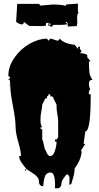

<svg xmlns="http://www.w3.org/2000/svg" viewBox="-20 -948 545 1054"><path d="M351.1 -814.9Q330.6 -811 309.8 -811.3Q289.1 -811.5 278.6 -811.5Q268.1 -811.5 268.1 -805.7Q268.1 -803.2 268.6 -802.7L257.3 -801.3L255.9 -805.7Q244.6 -805.7 244.6 -812.5V-818.8L255.9 -807.6L257.3 -818.8H244.6L245.6 -823.2L232.9 -821.3L231.9 -807.6Q220.2 -804.7 217.8 -804.7L140.1 -805.7L110.8 -828.1Q110.8 -814 99.6 -814Q88.4 -814 68.4 -828.1L74.7 -926.8H196.3Q196.3 -917.5 205.6 -917.5L269.5 -923.3Q314.9 -923.3 341.8 -916L343.3 -923.3L407.7 -928.2V-886.7L411.6 -874L407.2 -875Q403.3 -864.7 403.3 -851.6L404.3 -826.2Q404.3 -814.5 400.9 -804.7L351.6 -802.7Q352.1 -804.7 352.1 -815.9Q352.1 -827.1 342.8 -827.1L338.9 -826.2ZM281.2 85.4 282.2 67.4Q282.2 -1 257.8 -1Q245.1 -1 240.2 3.2Q235.4 7.3 232.4 10.3Q229.5 13.2 227.5 18.8Q225.6 24.4 224.1 28.3Q222.7 32.2 221.4 39.6Q220.2 46.9 219.7 50.5Q219.2 54.2 218.3 62.7Q217.3 71.3 216.8 74.2Q193.4 74.2 193.4 44.4Q193.4 22 148.4 -4.9Q129.4 -16.6 123.5 -22.5V-11.7H114.7L123.5 -22.5Q121.6 -24.9 112.1 -36.6Q102.5 -48.3 98.6 -54.7Q85 -74.2 85 -91.3H95.2Q95.2 -118.2 80.3 -168.5Q65.4 -218.8 65.4 -255.4Q65.4 -292 51 -366Q36.6 -439.9 36.6 -475.6L25.9 -487.3L36.6 -478L33.7 -510.7L30.3 -508.3L25.9 -509.8L36.6 -522L25.9 -531.7Q25.9 -584.5 60.3 -632.8Q94.7 -681.2 143.8 -708.5Q192.9 -735.8 237.8 -735.8L246.6 -724.6L255.9 -735.8Q263.2 -735.8 277.3 -730.2Q291.5 -724.6 299.3 -724.6L308.6 -735.8Q330.6 -708.5 389.6 -702.1L409.2 -678.7V-691.4H419.4L418.5 -678.7L428.2 -667.5L419.4 -656.2Q430.7 -656.2 445.3 -652.6Q460 -648.9 460 -639.6Q460 -637.7 458 -634.8L478 -610.8H468.3Q468.3 -550.8 474.4 -534.4Q480.5 -518.1 487.8 -509.8Q468.3 -509.8 468.3 -489.7Q468.3 -469.7 475.1 -460Q467.3 -445.3 467.3 -438.7Q467.3 -432.1 468.3 -430.7H478V-423.8Q478 -226.6 448.2 -226.6L439 -158.2H448.2L424.8 -122.1L428.2 -113.8Q424.3 -69.8 389.6 -22.5Q389.6 1 381.1 28.6Q372.6 56.2 370.6 63.5Q361.3 63.5 360.4 68.4L361.8 29.3Q361.8 23.9 358.2 16.8Q354.5 9.8 349.6 9.8L344.2 10.7Q327.6 30.8 322.3 41.7Q316.9 52.7 316.4 65.9L316.9 63.5Q316.9 65.4 316.4 65.9V68.4Q314 75.2 308.8 80.3Q303.7 85.4 299.3 85.4ZM273.4 -407.7Q273.4 -418.9 261.7 -418.9H255.9V-430.7H246.6Q246.6 -418.9 237.8 -418.9V-407.7H229L211.9 -374Q211.9 -360.8 207 -338.1Q202.1 -315.4 202.1 -288.3Q202.1 -261.2 211.9 -249H202.1Q202.1 -242.2 204.1 -240.2Q206.1 -238.3 211.9 -238.3V-182.1Q216.3 -176.8 221.2 -151.1Q226.1 -125.5 229 -125.5Q231 -122.1 235.4 -111.8Q243.7 -91.3 255.9 -91.3Q272 -91.3 281.2 -119.1Q290.5 -147 290.5 -170.4H282.2V-182.1H290.5L299.3 -193.4V-283.2Q299.3 -298.3 294.9 -320.3Q290.5 -342.3 290.5 -364.3V-374ZM219.2 65.9Q219.2 66.4 219 67.4Q218.8 68.4 218.8 69.3V67.4Q218.8 66.9 219.2 65.9Z"/></svg>

Font: Butcherman Caps
Style: Regular
Weight: 400
Version: Version 001.003